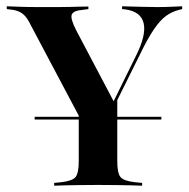

<svg xmlns="http://www.w3.org/2000/svg" viewBox="-20 -591 602 611"><path d="M90.3 -210.5V-219.4H493.5V-210.5ZM263.7 -160.5 78.2 -510.5Q69.4 -529 60.5 -539.1Q51.6 -549.2 40.7 -554Q29.8 -558.9 14.5 -560.5L1.6 -562.1V-571Q18.5 -570.2 44.8 -569.4Q71 -568.5 104 -568.5H113.7H121Q143.5 -568.5 164.5 -568.5Q185.5 -568.5 203.2 -569Q221 -569.4 235.5 -569.8Q250 -570.2 261.3 -570.2V-562.1L243.5 -559.7Q213.7 -557.3 208.5 -544.8Q203.2 -532.3 222.6 -494.4L346 -260.5L331.5 -248.4L412.9 -413.7Q446 -479.8 437.1 -517.3Q428.2 -554.8 377.4 -561.3L368.5 -562.1V-571Q400.8 -570.2 427.4 -569.4Q454 -568.5 479 -568.5Q504 -568.5 522.6 -569.4Q541.1 -570.2 559.7 -571V-562.1L550 -559.7Q527.4 -554 508.9 -540.7Q490.3 -527.4 470.6 -498.8Q450.8 -470.2 425.8 -418.5L297.6 -160.5ZM283.1 -2.4Q255.6 -2.4 231 -2Q206.5 -1.6 186.3 -1.2Q166.1 -0.8 152.4 0V-8.9L175.8 -11.3Q210.5 -15.3 220.6 -27.8Q230.6 -40.3 230.6 -78.2V-250.8L300 -194.4L353.2 -280.6V-78.2Q353.2 -40.3 363.3 -27.8Q373.4 -15.3 408.1 -11.3L432.3 -8.9V0Q418.5 -0.8 398.4 -1.2Q378.2 -1.6 353.6 -2Q329 -2.4 300.8 -2.4H291.9Z"/></svg>

Font: Playfair 144pt SemiCondensed
Style: Bold
Weight: 700
Width: 4
Designer: Claus Eggers Sørensen
Foundry: Claus Eggers Sørensen
Version: Version 2.203